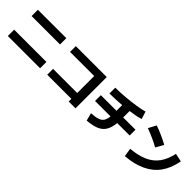

<svg xmlns="http://www.w3.org/2000/svg" viewBox="210 -1873 3038 3038"><g transform="rotate(45 1728.5 -354.5)"><path d="M71.3 -180.7H793.9L793 -39.1H71.3ZM114.3 -668.9 750 -669.9V-528.3H114.3Z M1485.4 -46.9H945.3V-177.7H1485.4V-557.6H945.3V-686.5H1637.7V12.7H1485.4Z M2120.1 -288.6 1774.4 -288.1V-418L2124 -418.5V-545.4Q1984.4 -533.2 1851.6 -533.2V-663.1Q1946.8 -663.1 2065.9 -673.1Q2185.1 -683.1 2291.5 -699.7Q2397.9 -716.3 2458 -734.4L2497.1 -607.4Q2417 -581.1 2273.4 -562V-418.5L2547.9 -418.9V-289.1L2269 -288.6Q2258.8 -180.7 2219 -115.7Q2179.2 -50.8 2102.3 -17.8Q2025.4 15.1 1899.4 24.4L1866.2 -105.5Q1960 -111.8 2011.2 -128.7Q2062.5 -145.5 2087.6 -182.6Q2112.8 -219.7 2120.1 -288.6Z M3271.5 -601.6 3410.2 -572.3Q3377.4 -395 3292.5 -275.4Q3207.5 -155.8 3066.9 -88.6Q2926.3 -21.5 2724.6 -3.9L2702.1 -145.5Q2873.5 -161.6 2987.8 -213.6Q3102.1 -265.6 3170.7 -360.4Q3239.3 -455.1 3271.5 -601.6ZM2668.9 -575.2 2738.3 -705.1Q2886.7 -653.3 3040 -571.3L2966.8 -440.4Q2827.1 -517.6 2668.9 -575.2Z"/></g></svg>

Font: Pretendard GOV ExtraBold
Style: Regular
Weight: 800
Designer: Base glyphs from Inter by Rasmus Andersson; Hangeul glyphs from Noto Sans CJK(Source Han Sans) by Jang Soo-young and Kan
Foundry: Kil Hyung-jin
Version: Version 1.309